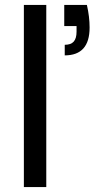

<svg xmlns="http://www.w3.org/2000/svg" viewBox="-20 -760 409 780"><path d="M168 -740V0H77V-740ZM333 -740Q344 -692 344 -648Q344 -535 243 -535V-578Q268 -578 279.5 -591Q291 -604 291 -631V-654H241V-740Z"/></svg>

Font: Fz Poppins
Style: Regular
Weight: 400
Designer: Ninad Kale (Devanagari), Jonny Pinhorn (Latin)
Foundry: Indian Type Foundry
Version: Vit hóa bi Vntype.Com & FontZin.Com